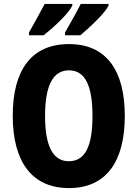

<svg xmlns="http://www.w3.org/2000/svg" viewBox="-20 -950 702 980"><path d="M534 -921V-930H392C377 -899 345 -842 312 -784V-770H390C437 -809 516 -883 534 -921ZM349 -921V-930H208C192 -899 161 -843 128 -784V-770H203C256 -812 330 -881 349 -921ZM617 -358C617 -588 525 -725 332 -725C141 -725 45 -593 45 -359C45 -130 139 10 332 10C525 10 617 -129 617 -358ZM210 -358C210 -509 248 -591 332 -591C415 -591 452 -512 452 -358C452 -204 415 -127 331 -127C249 -127 210 -207 210 -358Z"/></svg>

Font: Noto Sans Myanmar UI Condensed ExtraBold
Style: Regular
Weight: 800
Width: 3
Designer: Monotype Design Team
Foundry: Monotype Imaging Inc.
Version: Version 2.103